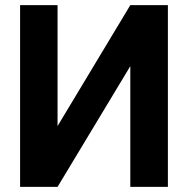

<svg xmlns="http://www.w3.org/2000/svg" viewBox="-20 -731 740 751"><path d="M489.7 -710.9H636.7V0H489.7V-472.2L205.1 0H58.6V-710.9H205.1V-237.8Z"/></svg>

Font: Roboto-o
Style: o-Bold
Weight: 700
Designer: Google
Version: Version 2.134; 2016; ttfautohint (v1.6)